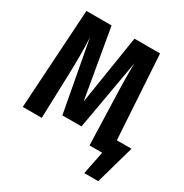

<svg xmlns="http://www.w3.org/2000/svg" viewBox="-192 -844 1110 1156"><g transform="rotate(30 363.5 -266.0)"><path d="M727 -109 651 160H554L586 0H498L489 -284L487 -345Q486 -376 485 -417Q484 -458 484 -507L485 -564L399 -75H266L175 -564Q178 -498 178 -433Q178 -359 175 -281L166 0H34L77 -692H252L335 -211L411 -692H589L625 -109Z"/></g></svg>

Font: Fira Sans Compressed SemiBold
Style: Regular
Weight: 600
Width: 1
Designer: bBox Type GmbH & Carrois Corporate GbR & Edenspiekermann AG
Foundry: bBox Type GmbH & Carrois Corporate GbR & Edenspiekermann AG
Version: Version 4.301